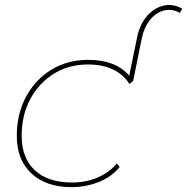

<svg xmlns="http://www.w3.org/2000/svg" viewBox="-20 -766 769 789"><path d="M274 3Q169 3 109 -53.5Q49 -110 49 -207Q49 -298 87 -368.5Q125 -439 191 -479.5Q257 -520 342 -520Q456 -520 511 -455L544 -615Q555 -667 584.5 -700.5Q614 -734 652.5 -743Q691 -752 729 -730L719 -713Q687 -731 654.5 -723Q622 -715 597.5 -685.5Q573 -656 563 -610L527 -433L512 -421Q460 -501 341 -501Q262 -501 200.5 -462.5Q139 -424 104 -358Q69 -292 69 -208Q69 -117 123 -66.5Q177 -16 277 -16Q333 -16 381 -36.5Q429 -57 460 -94L472 -80Q440 -40 387 -18.5Q334 3 274 3Z"/></svg>

Font: Montserrat Thin
Style: Italic
Weight: 100
Italic angle: -11.3°
Designer: Julieta Ulanovsky
Foundry: Julieta Ulanovsky
Version: Version 9.000; ttfautohint (v1.8.4.7-5d5b)